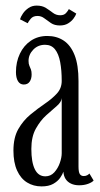

<svg xmlns="http://www.w3.org/2000/svg" viewBox="-20 -656 358 686"><path d="M128.5 10Q99.5 10 76.8 -4Q54 -18 41 -46.8Q28 -75.5 28 -118Q28 -164.5 45.5 -195Q63 -225.5 88.8 -246.8Q114.5 -268 140.2 -285.5Q166 -303 183.2 -321.8Q200.5 -340.5 200.5 -367Q200.5 -405 195 -434.2Q189.5 -463.5 176.5 -479.8Q163.5 -496 141 -496Q115.5 -496 98.8 -478.5Q82 -461 82 -438.5Q82 -427.5 85 -421Q88 -414.5 90.5 -407.8Q93 -401 93 -390Q93 -374.5 86 -364.2Q79 -354 65 -354Q51.5 -354 44.2 -366Q37 -378 37 -398.5Q37 -434.5 51 -464Q65 -493.5 90.2 -510.5Q115.5 -527.5 149 -527.5Q182.5 -527.5 207.5 -511Q232.5 -494.5 246.5 -459.2Q260.5 -424 260.5 -366V-61Q260.5 -41 265.2 -34Q270 -27 279 -27Q286.5 -27 291.8 -30Q297 -33 299.5 -36L314.5 -11Q309 -4.5 294.8 0.8Q280.5 6 263 6Q246 6 233.5 0Q221 -6 214.2 -16.8Q207.5 -27.5 206.5 -42.5Q203.5 -33 194.8 -20.5Q186 -8 170 1Q154 10 128.5 10ZM142 -26Q161 -26 174 -40.2Q187 -54.5 193.8 -74Q200.5 -93.5 200.5 -108.5V-305.5Q199.5 -291.5 182.8 -277.2Q166 -263 145 -244Q124 -225 108 -196.2Q92 -167.5 92 -124Q92 -76.5 104.5 -51.2Q117 -26 142 -26ZM194 -565Q175 -565 162.2 -573.5Q149.5 -582 138.5 -590.5Q127.5 -599 114 -599Q98 -599 89.8 -589Q81.5 -579 79 -573L51.5 -587Q54 -596 61.8 -607.5Q69.5 -619 82 -627.5Q94.5 -636 111 -636Q131 -636 144.2 -627.5Q157.5 -619 169 -610.2Q180.5 -601.5 195 -601.5Q209 -601.5 216 -609.5Q223 -617.5 226 -623.5L252.5 -607.5Q250 -599.5 242.5 -589.5Q235 -579.5 223 -572.2Q211 -565 194 -565Z"/></svg>

Font: Imbue 24pt Light
Style: Regular
Weight: 300
Designer: Tyler Finck
Foundry: Etcetera Type Company
Version: Version 1.102